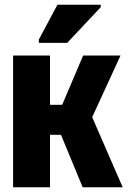

<svg xmlns="http://www.w3.org/2000/svg" viewBox="-20 -786 540 806"><path d="M35 0V-553H190V-346H241L329 -553H486L367 -294L495 0H327L236 -220H190V0ZM143 -606V-620L221 -766H403V-756L262 -606Z"/></svg>

Font: Noto Sans Mono ExtraCondensed Black
Style: Regular
Weight: 900
Width: 2
Designer: Monotype Design Team
Foundry: Monotype Imaging Inc.
Version: Version 2.014